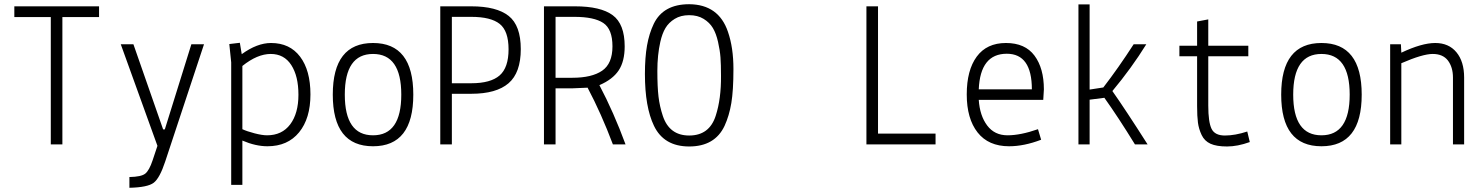

<svg xmlns="http://www.w3.org/2000/svg" viewBox="-20 -685 7040 911"><path d="M48 -604V-655H450V-604H276V0H221V-604Z M553 -475H613L754 -71H762L888 -475H948L764 81Q738 160 709.5 182Q681 204 594 206V155Q650 154 669 139Q688 124 704 76L727 7Z M1077 192V-389L1068 -476L1118 -482L1127 -428Q1200 -481 1266 -481Q1355 -481 1404 -416Q1453 -351 1453 -237Q1453 -123 1399 -57Q1345 9 1249 9Q1193 9 1130 -18V192ZM1130 -372V-72Q1151 -62 1187.5 -52.5Q1224 -43 1247 -43Q1318 -43 1357 -95Q1396 -147 1396 -235.5Q1396 -324 1362 -376.5Q1328 -429 1264.5 -429Q1201 -429 1130 -372Z M1559 -236Q1559 -481 1750 -481Q1941 -481 1941 -236Q1941 9 1750 9Q1559 9 1559 -236ZM1750 -429Q1616 -429 1616 -236Q1616 -43 1750 -43Q1884 -43 1884 -236Q1884 -429 1750 -429Z M2216 -240H2124V0H2069V-655H2216Q2336 -655 2393.5 -609.5Q2451 -564 2451 -452Q2451 -340 2393 -290Q2335 -240 2216 -240ZM2216 -605H2124V-290H2216Q2308 -290 2350.5 -327Q2393 -364 2393 -451Q2393 -538 2351 -571.5Q2309 -605 2216 -605Z M2768 -269Q2714 -266 2698 -266H2616V0H2561V-655H2708Q2830 -655 2887 -613Q2944 -571 2944 -465Q2944 -394 2915.5 -351Q2887 -308 2824 -281Q2892 -152 2948 0H2888Q2833 -146 2768 -269ZM2706 -605H2616V-316H2696Q2788 -316 2837 -349.5Q2886 -383 2886 -465Q2886 -547 2842.5 -576Q2799 -605 2706 -605Z M3040 -334Q3040 -412 3050 -469Q3060 -526 3082 -572Q3127 -665 3250 -665Q3390 -664 3434 -534Q3460 -459 3460 -357.5Q3460 -256 3450 -196Q3440 -136 3418 -88Q3372 10 3250 10Q3130 10 3083 -88Q3040 -177 3040 -334ZM3401 -326Q3401 -380 3398.5 -413Q3396 -446 3387 -486Q3378 -526 3362.5 -552Q3347 -578 3318.5 -595.5Q3290 -613 3250 -613Q3210 -613 3181.5 -595.5Q3153 -578 3137.5 -552Q3122 -526 3113 -486Q3099 -424 3099 -348.5Q3099 -273 3104.5 -226.5Q3110 -180 3125 -135Q3156 -42 3250 -42Q3346 -42 3376 -136Q3402 -216 3401 -326Z M4419 -51V0H4091V-655H4146V-51Z M4933 -261 4930 -211H4624Q4629 -136 4664 -89.5Q4699 -43 4760.5 -43Q4822 -43 4905 -72L4920 -22Q4839 9 4768 9Q4670 9 4618.5 -56.5Q4567 -122 4567 -237Q4567 -352 4614.5 -416.5Q4662 -481 4753 -481Q4844 -481 4888.5 -421Q4933 -361 4933 -261ZM4757 -430Q4631 -430 4624 -261H4876Q4876 -430 4757 -430Z M5359 -475H5419Q5349 -362 5258 -253Q5320 -165 5425 0H5365Q5285 -130 5220 -221L5150 -212V0H5097V-664H5150V-260L5215 -270Q5286 -362 5359 -475Z M5660 -418H5576V-468H5660V-583L5713 -593V-468H5903V-418H5713V-184Q5713 -106 5728.5 -74Q5744 -42 5792 -42Q5840 -42 5898 -61L5910 -11Q5852 10 5802 10Q5752 10 5723.5 -3Q5695 -16 5681.5 -44.5Q5668 -73 5664 -103Q5660 -133 5660 -182Z M6059 -236Q6059 -481 6250 -481Q6441 -481 6441 -236Q6441 9 6250 9Q6059 9 6059 -236ZM6250 -429Q6116 -429 6116 -236Q6116 -43 6250 -43Q6384 -43 6384 -236Q6384 -429 6250 -429Z M6627 -475 6629 -435Q6726 -481 6790 -481Q6854 -481 6890.5 -437Q6927 -393 6927 -317V0H6874V-317Q6874 -366 6850 -398Q6826 -429 6778 -429Q6730 -429 6629 -385V0H6576V-475Z"/></svg>

Font: TypoPRO Lekton
Style: Regular
Weight: 400
Monospace: yes
Designer: Paolo Mazzetti, Luciano Perondi, Raffaele Flato, Elena Papassissa, Emilio Macchia, Michela Povoleri, Tobias Seemiller, R
Version: Version 34.000